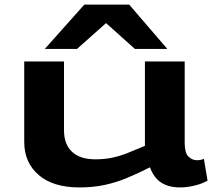

<svg xmlns="http://www.w3.org/2000/svg" viewBox="-20 -810 935 840"><path d="M328 10Q212 10 149 -44.5Q86 -99 86 -189V-541H260V-240Q260 -179 295 -146Q330 -113 397 -113Q437 -113 470.5 -120Q504 -127 538 -140.5Q572 -154 614 -172V-541H788V-185Q788 -142 804 -125.5Q820 -109 842 -109Q858 -109 872 -115L888 -20Q867 -7 833 1.5Q799 10 768 10Q718 10 685.5 -11Q653 -32 636 -78Q583 -51 534.5 -31Q486 -11 436 -0.5Q386 10 328 10ZM176 -596 349 -790H545L712 -596H570L444 -709L317 -596Z"/></svg>

Font: Georama ExtraExtended SemiBold
Style: Regular
Weight: 600
Width: 8
Designer: Jean-Baptiste Levee
Foundry: Production Type
Version: Version 1.000